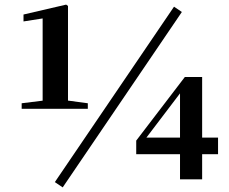

<svg xmlns="http://www.w3.org/2000/svg" viewBox="-20 -778 994 833"><path d="M74 -306V-330L171 -342H272L361 -330V-306ZM165 -306V-698L82 -685V-715L267 -758L275 -752V-306ZM761 0V-136V-159V-381H750L796 -419L698 -290L600 -161L607 -197V-181H926V-109H571V-168L782 -444H857V0ZM252 35 218 12 735 -749 769 -726Z"/></svg>

Font: Noto Serif JP ExtraLight Black
Style: Regular
Weight: 900
Version: Version 2.003-H1;hotconv 1.1.1;makeotfexe 2.6.0